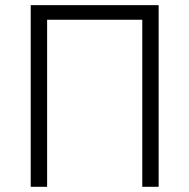

<svg xmlns="http://www.w3.org/2000/svg" viewBox="-20 -718 728 738"><path d="M98.1 0V-698.2H589.8V0H526.9V-642.1H161.1V0Z"/></svg>

Font: Anuphan Light
Style: Regular
Weight: 300
Designer: Mike Abbink, Paul van der Laan, Pieter van Rosmalen, Mint Tantisuwanna
Foundry: Bold Monday; Cadson Demak
Version: Version 3.002;hotconv 1.0.109;makeotfexe 2.5.65596